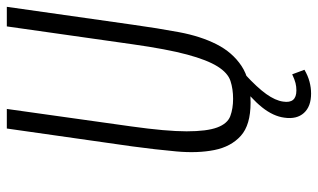

<svg xmlns="http://www.w3.org/2000/svg" viewBox="-200 -526 910 549"><g transform="rotate(-90 254.5 -252.0)"><path d="M161 -687 110 -329Q101 -263 95.5 -202Q90 -141 99.5 -93.5Q109 -46 140 -18Q171 10 235 10Q301 10 340 -16Q379 -42 402 -87.5Q425 -133 436.5 -194.5Q448 -256 458 -328L509 -687H453L402 -328Q388 -229 372.5 -171.5Q357 -114 338.5 -84.5Q320 -55 297 -47.5Q274 -40 246 -40Q218 -40 196.5 -48Q175 -56 164 -85.5Q153 -115 153 -173Q153 -231 167 -331L217 -687ZM261 183Q278 183 295 178.5Q312 174 329 164L316 129Q301 136 291 138.5Q281 141 270 141Q251 141 243 131.5Q235 122 238 103Q241 81 259.5 55Q278 29 316 -6L292 -22Q247 11 221.5 43Q196 75 192 107Q187 142 205.5 162.5Q224 183 261 183Z"/></g></svg>

Font: Secuela ExtLt
Style: Italic
Weight: 200
Italic angle: -8°
Designer: Fernando Haro
Foundry: deFharo
Version: Version 1.704